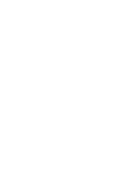

<svg xmlns="http://www.w3.org/2000/svg" viewBox="-20 -670 440 640"><path d="M300 -50Q300 -50 300 -50Q300 -50 300 -50Q300 -50 300 -50Q300 -50 300 -50Q300 -50 300 -50Q300 -50 300 -50Q300 -50 300 -50Q300 -50 300 -50Q300 -50 300 -50Q300 -50 300 -50Q300 -50 300 -50Q300 -50 300 -50ZM300 -150Q300 -150 300 -150Q300 -150 300 -150Q300 -150 300 -150Q300 -150 300 -150Q300 -150 300 -150Q300 -150 300 -150Q300 -150 300 -150Q300 -150 300 -150Q300 -150 300 -150Q300 -150 300 -150Q300 -150 300 -150Q300 -150 300 -150ZM200 -450Q200 -450 200 -450Q200 -450 200 -450Q200 -450 200 -450Q200 -450 200 -450Q200 -450 200 -450Q200 -450 200 -450Q200 -450 200 -450Q200 -450 200 -450Q200 -450 200 -450Q200 -450 200 -450Q200 -450 200 -450Q200 -450 200 -450ZM300 -350Q300 -350 300 -350Q300 -350 300 -350Q300 -350 300 -350Q300 -350 300 -350Q300 -350 300 -350Q300 -350 300 -350Q300 -350 300 -350Q300 -350 300 -350Q300 -350 300 -350Q300 -350 300 -350Q300 -350 300 -350Q300 -350 300 -350ZM300 -250Q300 -250 300 -250Q300 -250 300 -250Q300 -250 300 -250Q300 -250 300 -250Q300 -250 300 -250Q300 -250 300 -250Q300 -250 300 -250Q300 -250 300 -250Q300 -250 300 -250Q300 -250 300 -250Q300 -250 300 -250Q300 -250 300 -250ZM200 -250Q200 -250 200 -250Q200 -250 200 -250Q200 -250 200 -250Q200 -250 200 -250Q200 -250 200 -250Q200 -250 200 -250Q200 -250 200 -250Q200 -250 200 -250Q200 -250 200 -250Q200 -250 200 -250Q200 -250 200 -250Q200 -250 200 -250ZM100 -350Q100 -350 100 -350Q100 -350 100 -350Q100 -350 100 -350Q100 -350 100 -350Q100 -350 100 -350Q100 -350 100 -350Q100 -350 100 -350Q100 -350 100 -350Q100 -350 100 -350Q100 -350 100 -350Q100 -350 100 -350Q100 -350 100 -350ZM100 -250Q100 -250 100 -250Q100 -250 100 -250Q100 -250 100 -250Q100 -250 100 -250Q100 -250 100 -250Q100 -250 100 -250Q100 -250 100 -250Q100 -250 100 -250Q100 -250 100 -250Q100 -250 100 -250Q100 -250 100 -250Q100 -250 100 -250ZM100 -150Q100 -150 100 -150Q100 -150 100 -150Q100 -150 100 -150Q100 -150 100 -150Q100 -150 100 -150Q100 -150 100 -150Q100 -150 100 -150Q100 -150 100 -150Q100 -150 100 -150Q100 -150 100 -150Q100 -150 100 -150Q100 -150 100 -150ZM100 -50Q100 -50 100 -50Q100 -50 100 -50Q100 -50 100 -50Q100 -50 100 -50Q100 -50 100 -50Q100 -50 100 -50Q100 -50 100 -50Q100 -50 100 -50Q100 -50 100 -50Q100 -50 100 -50Q100 -50 100 -50Q100 -50 100 -50ZM200 -650Q200 -650 200 -650Q200 -650 200 -650Q200 -650 200 -650Q200 -650 200 -650Q200 -650 200 -650Q200 -650 200 -650Q200 -650 200 -650Q200 -650 200 -650Q200 -650 200 -650Q200 -650 200 -650Q200 -650 200 -650Q200 -650 200 -650ZM100 -650Q100 -650 100 -650Q100 -650 100 -650Q100 -650 100 -650Q100 -650 100 -650Q100 -650 100 -650Q100 -650 100 -650Q100 -650 100 -650Q100 -650 100 -650Q100 -650 100 -650Q100 -650 100 -650Q100 -650 100 -650Q100 -650 100 -650ZM300 -650Q300 -650 300 -650Q300 -650 300 -650Q300 -650 300 -650Q300 -650 300 -650Q300 -650 300 -650Q300 -650 300 -650Q300 -650 300 -650Q300 -650 300 -650Q300 -650 300 -650Q300 -650 300 -650Q300 -650 300 -650Q300 -650 300 -650Z"/></svg>

Font: TINY 5x3
Style: Regular
Weight: 400
Designer: Jack Halten Fahnestock
Foundry: Velvetyne Type Foundry
Version: Version 1.002